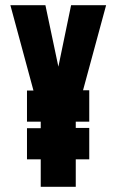

<svg xmlns="http://www.w3.org/2000/svg" viewBox="-20 -720 449 740"><path d="M84 -106V-226H137V-251H84V-371H109L20 -700H155L205 -463L254 -700H389L300 -372H324V-251H272V-227H324V-106H272V0H137V-106Z"/></svg>

Font: Karantina
Style: Bold
Weight: 700
Designer: Rony Koch
Foundry: Rony Koch
Version: Version 1.000; ttfautohint (v1.8.3)